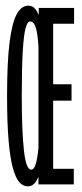

<svg xmlns="http://www.w3.org/2000/svg" viewBox="-20 -652 290 679"><path d="M78 7Q62 7 49 -7Q36 -21 26 -56Q16 -91 10.5 -153.5Q5 -216 5 -312Q5 -434 14 -503.5Q23 -573 39.5 -602.5Q56 -632 80 -632Q91 -632 99.5 -625.5Q108 -619 117 -599V-624H242V-568H168V-354H233V-296H168V-55H241V0H116V-27Q108 -8 99 -0.5Q90 7 78 7ZM90 -52Q101 -52 107 -74Q113 -96 116 -129V-485Q114 -527 107.5 -551.5Q101 -576 86 -576Q77 -576 70.5 -552.5Q64 -529 60.5 -471.5Q57 -414 57 -313Q57 -190 64.5 -121Q72 -52 90 -52Z"/></svg>

Font: Inconsolata UltraCondensed
Style: Regular
Weight: 400
Width: 1
Monospace: yes
Designer: Raph Levien, Cyreal, Brenton Simpson
Foundry: Raph Levien, Cyreal, Google
Version: Version 3.000; ttfautohint (v1.8.2.53-6de2)